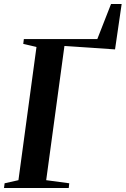

<svg xmlns="http://www.w3.org/2000/svg" viewBox="-26 -938 627 958"><path d="M-6 0 -3 -23.5 66 -39 156 -703.5 90 -719 93 -743H459.5L528 -918H581L548 -691.5L295.5 -708.5L204.5 -39L319.5 -23.5L317 0Z"/></svg>

Font: Merriweather 120pt SemiBold
Style: Italic
Weight: 600
Italic angle: -7.8°
Version: Version 2.101